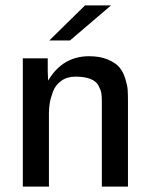

<svg xmlns="http://www.w3.org/2000/svg" viewBox="-20 -687 557 707"><path d="M64 0V-472.2H155.8V-423.8L157.2 -390.1Q210.4 -480 308.1 -480Q348.1 -480 376.5 -468Q404.8 -456.1 418.9 -439.9Q433.1 -423.8 441.2 -397.9Q449.2 -372.1 450.2 -355.5Q451.2 -338.9 451.2 -314.9V0H355V-315.9Q355 -333 353 -344.5Q351.1 -356 342.5 -372.1Q334 -388.2 312.5 -396.5Q291 -404.8 257.8 -404.8Q227.1 -404.8 205.6 -389.4Q184.1 -374 175 -349.6Q166 -325.2 163.1 -306.6Q160.2 -288.1 160.2 -270V0ZM161.6 -538.1 293 -667H388.7L237.8 -538.1Z"/></svg>

Font: CMU Bright
Style: SemiBold
Weight: 600
Version: Version 0.7.0